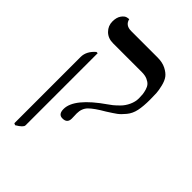

<svg xmlns="http://www.w3.org/2000/svg" viewBox="-230 -646 956 956"><g transform="rotate(45 248.5 -167.5)"><path d="M65.9 220.2 56.2 215.8V-251Q56.2 -291 94.2 -324.2H103V184.1Q103 198.2 65.9 220.2ZM241.2 -38.1Q241.2 -35.2 241.7 -23.2Q242.2 -11.2 242.2 -2.9Q242.2 30.3 208 29.8Q179.2 29.8 179.2 -7.8Q179.2 -83 319.8 -180.2Q327.6 -185.1 339.4 -194.6Q351.1 -204.1 367.9 -220.9Q384.8 -237.8 396 -262Q407.2 -286.1 407.2 -310.1Q407.2 -327.1 406 -338.1Q404.8 -349.1 400.4 -364.5Q396 -379.9 387.9 -389.4Q379.9 -398.9 364 -406Q348.1 -413.1 325.2 -413.1H122.1Q86.9 -413.1 64.9 -435.1Q43 -457 43 -487.8Q43 -516.6 55.4 -533.7Q67.9 -550.8 81.1 -553.2L94.2 -555.2Q102.1 -520 143.1 -520H329.1Q363.3 -520 387.7 -507.6Q412.1 -495.1 424.1 -479Q436 -462.9 442.6 -435.5Q449.2 -408.2 450.2 -390.1Q451.2 -372.1 451.2 -344.2Q451.2 -298.3 444.6 -267.1Q438 -235.8 419.4 -213.4Q400.9 -190.9 386 -179.9Q371.1 -168.9 337.9 -147.9Q284.7 -117.2 262.9 -95.2Q241.2 -73.2 241.2 -38.1Z"/></g></svg>

Font: Linux Libertine Capitals
Style: Small Caps
Weight: 400
Designer: Philipp H. Poll
Foundry: Philipp H. Poll
Version: Version 5.1.3